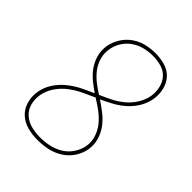

<svg xmlns="http://www.w3.org/2000/svg" viewBox="-209 -865 995 995"><g transform="rotate(45 288.0 -367.5)"><path d="M234 8Q269 8 305 1Q341 -6 374 -26Q407 -46 428.5 -78Q450 -110 456 -146Q462 -183 451.5 -218Q441 -253 420 -280.5Q399 -308 371.5 -329.5Q344 -351 315 -370Q348 -385 380 -402.5Q412 -420 439.5 -445Q467 -470 485.5 -501.5Q504 -533 510 -568Q516 -603 508 -638Q500 -673 477.5 -698Q455 -723 421 -733Q387 -743 351 -743Q318 -743 284 -735.5Q250 -728 219.5 -707Q189 -686 170 -655Q151 -624 145 -591Q139 -555 148 -521.5Q157 -488 176 -461Q195 -434 220.5 -413Q246 -392 274 -373Q238 -358 203.5 -340.5Q169 -323 138 -297.5Q107 -272 86 -238.5Q65 -205 59 -168Q53 -131 63 -95Q73 -59 99 -35Q125 -11 160.5 -1.5Q196 8 234 8ZM234 -11Q201 -11 169.5 -19Q138 -27 114.5 -48Q91 -69 82.5 -101Q74 -133 80 -166Q86 -201 107.5 -233.5Q129 -266 159.5 -289.5Q190 -313 224.5 -329.5Q259 -346 293 -361Q294 -360 296 -359L297 -358Q325 -341 351.5 -321Q378 -301 399 -275.5Q420 -250 431 -217Q442 -184 436 -149Q430 -117 410.5 -88Q391 -59 361 -41.5Q331 -24 298.5 -17.5Q266 -11 234 -11ZM295 -383Q268 -400 243 -419.5Q218 -439 198.5 -464Q179 -489 169.5 -521Q160 -553 166 -587Q171 -618 188 -645.5Q205 -673 232.5 -691.5Q260 -710 290.5 -717Q321 -724 351 -724Q382 -724 412 -715.5Q442 -707 461.5 -685Q481 -663 488 -632.5Q495 -602 490 -570Q484 -537 465 -506Q446 -475 418.5 -452Q391 -429 359.5 -413Q328 -397 295 -383Z"/></g></svg>

Font: Iosevka Sparkle Thin
Style: Italic
Weight: 100
Italic angle: -9°
Designer: Belleve Invis
Foundry: Belleve Invis
Version: Version 4.5.0; ttfautohint (v1.8.3)